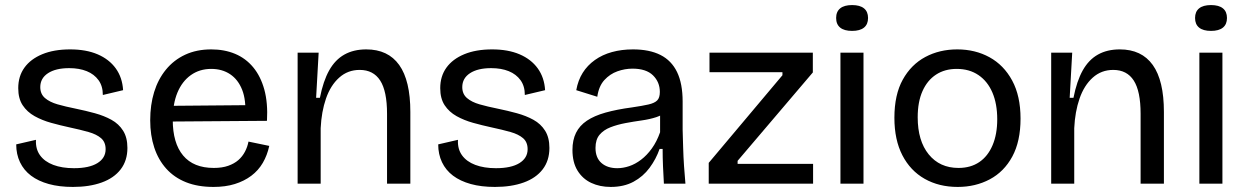

<svg xmlns="http://www.w3.org/2000/svg" viewBox="-20 -725 4920 758"><path d="M268 13Q214 13 172.5 1.5Q131 -10 102.5 -31.5Q74 -53 59 -84.5Q44 -116 44 -155L122 -173Q120 -137 138 -112Q156 -87 190.5 -74Q225 -61 272 -61Q332 -61 364.5 -81Q397 -101 397 -136Q397 -164 379 -179.5Q361 -195 329 -204Q297 -213 255 -222Q218 -230 182 -240Q146 -250 116.5 -266.5Q87 -283 69.5 -309.5Q52 -336 52 -377Q52 -424 76.5 -458Q101 -492 147 -511Q193 -530 257 -530Q320 -530 365.5 -510.5Q411 -491 437 -455Q463 -419 466 -369L386 -350Q386 -385 369 -408.5Q352 -432 322.5 -444Q293 -456 253 -456Q200 -456 169.5 -436Q139 -416 139 -381Q139 -354 157.5 -338Q176 -322 207.5 -313Q239 -304 279 -296Q318 -288 354.5 -278Q391 -268 420 -252Q449 -236 466 -209Q483 -182 483 -141Q483 -91 456.5 -56.5Q430 -22 381.5 -4.5Q333 13 268 13Z M823 13Q761 13 714.5 -5.5Q668 -24 636.5 -59Q605 -94 589 -142.5Q573 -191 573 -250Q573 -311 588.5 -361.5Q604 -412 635 -450Q666 -488 711 -509Q756 -530 814 -530Q866 -530 908 -512.5Q950 -495 979.5 -459.5Q1009 -424 1023.5 -371.5Q1038 -319 1034 -248L630 -245V-307L977 -310L948 -269Q952 -330 936 -370.5Q920 -411 888.5 -432Q857 -453 814 -453Q768 -453 733.5 -428.5Q699 -404 680.5 -359.5Q662 -315 662 -252Q662 -160 703 -111Q744 -62 824 -62Q857 -62 881 -70.5Q905 -79 921 -93Q937 -107 947 -126Q957 -145 961 -166L1043 -149Q1035 -112 1017.5 -82Q1000 -52 972 -31Q944 -10 907 1.5Q870 13 823 13Z M1155 0V-308V-517H1238L1228 -339H1243Q1256 -405 1279.5 -447Q1303 -489 1339.5 -509.5Q1376 -530 1426 -530Q1512 -530 1556 -468.5Q1600 -407 1600 -283V0H1508V-276Q1508 -365 1481 -407Q1454 -449 1400 -449Q1353 -449 1319 -418.5Q1285 -388 1267 -336Q1249 -284 1246 -219V0Z M1934 13Q1880 13 1838.5 1.5Q1797 -10 1768.5 -31.5Q1740 -53 1725 -84.5Q1710 -116 1710 -155L1788 -173Q1786 -137 1804 -112Q1822 -87 1856.5 -74Q1891 -61 1938 -61Q1998 -61 2030.5 -81Q2063 -101 2063 -136Q2063 -164 2045 -179.5Q2027 -195 1995 -204Q1963 -213 1921 -222Q1884 -230 1848 -240Q1812 -250 1782.5 -266.5Q1753 -283 1735.5 -309.5Q1718 -336 1718 -377Q1718 -424 1742.5 -458Q1767 -492 1813 -511Q1859 -530 1923 -530Q1986 -530 2031.5 -510.5Q2077 -491 2103 -455Q2129 -419 2132 -369L2052 -350Q2052 -385 2035 -408.5Q2018 -432 1988.5 -444Q1959 -456 1919 -456Q1866 -456 1835.5 -436Q1805 -416 1805 -381Q1805 -354 1823.5 -338Q1842 -322 1873.5 -313Q1905 -304 1945 -296Q1984 -288 2020.5 -278Q2057 -268 2086 -252Q2115 -236 2132 -209Q2149 -182 2149 -141Q2149 -91 2122.5 -56.5Q2096 -22 2047.5 -4.5Q1999 13 1934 13Z M2391 13Q2348 13 2314 -3Q2280 -19 2260 -51.5Q2240 -84 2240 -133Q2240 -172 2254 -200.5Q2268 -229 2297 -248.5Q2326 -268 2370.5 -280.5Q2415 -293 2475 -301Q2516 -307 2540 -312.5Q2564 -318 2574.5 -328.5Q2585 -339 2585 -362Q2585 -401 2558 -427.5Q2531 -454 2477 -454Q2447 -454 2417.5 -443.5Q2388 -433 2366 -409Q2344 -385 2338 -343L2255 -369Q2262 -408 2280.5 -437.5Q2299 -467 2328.5 -488Q2358 -509 2396 -519.5Q2434 -530 2479 -530Q2544 -530 2587.5 -508Q2631 -486 2653 -440.5Q2675 -395 2675 -324V-213Q2676 -180 2677 -143Q2678 -106 2680.5 -69.5Q2683 -33 2686 0H2601Q2599 -34 2597.5 -68Q2596 -102 2596 -137H2584Q2570 -97 2544.5 -62.5Q2519 -28 2481 -7.5Q2443 13 2391 13ZM2417 -61Q2440 -61 2464 -69Q2488 -77 2511 -94.5Q2534 -112 2553.5 -139Q2573 -166 2586 -203V-289L2613 -287Q2597 -271 2571 -262.5Q2545 -254 2513 -249.5Q2481 -245 2449 -239Q2417 -233 2390 -222.5Q2363 -212 2347 -193Q2331 -174 2331 -141Q2331 -102 2354.5 -81.5Q2378 -61 2417 -61Z M2778 0V-82L3069 -428V-440H2781V-517H3189V-439L2892 -90V-78H3190V0Z M3298 0V-517H3389V0ZM3344 -603Q3313 -603 3297 -616Q3281 -629 3281 -654Q3281 -679 3297 -692Q3313 -705 3344 -705Q3375 -705 3391 -692Q3407 -679 3407 -654Q3407 -629 3391 -616Q3375 -603 3344 -603Z M3761 13Q3687 13 3630.5 -19Q3574 -51 3542.5 -112Q3511 -173 3511 -260Q3511 -351 3544 -410.5Q3577 -470 3633 -500Q3689 -530 3759 -530Q3830 -530 3886.5 -499Q3943 -468 3976 -407Q4009 -346 4009 -257Q4009 -167 3976.5 -107Q3944 -47 3887.5 -17Q3831 13 3761 13ZM3764 -62Q3812 -62 3846 -85Q3880 -108 3898.5 -151.5Q3917 -195 3917 -254Q3917 -315 3898 -359.5Q3879 -404 3843 -428.5Q3807 -453 3757 -453Q3710 -453 3675.5 -430.5Q3641 -408 3622 -365.5Q3603 -323 3603 -262Q3603 -169 3646.5 -115.5Q3690 -62 3764 -62Z M4130 0V-308V-517H4213L4203 -339H4218Q4231 -405 4254.5 -447Q4278 -489 4314.5 -509.5Q4351 -530 4401 -530Q4487 -530 4531 -468.5Q4575 -407 4575 -283V0H4483V-276Q4483 -365 4456 -407Q4429 -449 4375 -449Q4328 -449 4294 -418.5Q4260 -388 4242 -336Q4224 -284 4221 -219V0Z M4715 0V-517H4806V0ZM4761 -603Q4730 -603 4714 -616Q4698 -629 4698 -654Q4698 -679 4714 -692Q4730 -705 4761 -705Q4792 -705 4808 -692Q4824 -679 4824 -654Q4824 -629 4808 -616Q4792 -603 4761 -603Z"/></svg>

Font: Bricolage Grotesque 28pt
Style: Regular
Weight: 400
Version: Version 1.001;gftools[0.9.33.dev8+g029e19f]